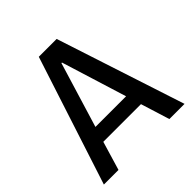

<svg xmlns="http://www.w3.org/2000/svg" viewBox="-183 -826 966 966"><g transform="rotate(-45 300.0 -343.0)"><path d="M13 0 236 -686H363L587 0H479L431 -154H163L117 0ZM294 -583 188 -235H406L298 -583Z"/></g></svg>

Font: Chivo Mono
Style: Regular
Weight: 400
Monospace: yes
Designer: Hector Gatti
Foundry: Omnibus-Type
Version: Version 1.008; ttfautohint (v1.8.4.7-5d5b)